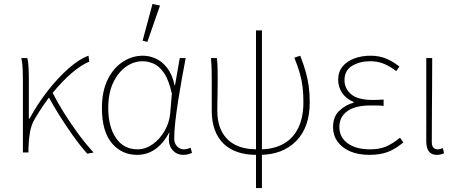

<svg xmlns="http://www.w3.org/2000/svg" viewBox="-20 -772 2312 972"><path d="M96 0V-360Q96 -389 95 -420Q94 -451 88 -478H118Q123 -462 124.5 -432Q126 -402 126 -372V-172H130Q170 -246 221.5 -312Q273 -378 327 -425.5Q381 -473 428 -490L432 -460Q391 -443 344 -403Q297 -363 248.5 -304Q200 -245 156 -170Q138 -140 131.5 -101.5Q125 -63 124 -22V0ZM422 6Q389 -30 352.5 -81Q316 -132 282 -186Q248 -240 224 -285L246 -303Q270 -255 303.5 -201.5Q337 -148 375.5 -95.5Q414 -43 454 0Z M674 12Q596 12 546 -47.5Q496 -107 496 -225Q496 -310 525 -369Q554 -428 601.5 -459Q649 -490 704 -490Q736 -490 768.5 -475.5Q801 -461 826.5 -428Q852 -395 864 -340H866L890 -478H920Q910 -426 900 -370Q890 -314 881.5 -259.5Q873 -205 867.5 -156.5Q862 -108 862 -70Q862 -46 876.5 -31Q891 -16 910 -16Q919 -16 928.5 -18.5Q938 -21 945 -24L952 2Q945 5 934 8.5Q923 12 908 12Q872 12 850 -16.5Q828 -45 838 -100H836Q775 12 674 12ZM676 -16Q716 -16 752.5 -41.5Q789 -67 813.5 -109.5Q838 -152 842 -202L850 -298Q834 -370 808.5 -405Q783 -440 755 -451Q727 -462 702 -462Q657 -462 617.5 -434Q578 -406 553 -353.5Q528 -301 528 -225Q528 -131 567 -73.5Q606 -16 676 -16ZM726 -560 702 -566 752 -752 790 -744Z M1278 12Q1224 12 1182 -2.5Q1140 -17 1111 -45.5Q1082 -74 1067 -115.5Q1052 -157 1052 -211V-360Q1052 -389 1051.5 -415.5Q1051 -442 1048 -478H1078Q1081 -453 1081.5 -427.5Q1082 -402 1082 -372Q1082 -340 1081.5 -308Q1081 -276 1080.5 -250.5Q1080 -225 1080 -212Q1080 -149 1103.5 -105Q1127 -61 1171.5 -38.5Q1216 -16 1280 -16ZM1294 12 1296 -16Q1365 -16 1414.5 -43.5Q1464 -71 1490 -124.5Q1516 -178 1516 -255Q1516 -296 1512 -330.5Q1508 -365 1498 -400.5Q1488 -436 1470 -480L1500 -490Q1517 -446 1527.5 -409Q1538 -372 1543 -335.5Q1548 -299 1548 -254Q1548 -127 1479 -57.5Q1410 12 1294 12ZM1276 180V-618H1306V180Z M1850 12Q1793 12 1752 -6Q1711 -24 1688.5 -55.5Q1666 -87 1666 -128Q1666 -182 1698.5 -212Q1731 -242 1770 -252V-256Q1733 -271 1712.5 -301Q1692 -331 1692 -368Q1692 -408 1714 -435Q1736 -462 1773.5 -476Q1811 -490 1856 -490Q1900 -490 1935.5 -475Q1971 -460 2002 -435L1986 -412Q1955 -436 1923.5 -449Q1892 -462 1854 -462Q1802 -462 1763 -439Q1724 -416 1724 -366Q1724 -324 1757.5 -295Q1791 -266 1868 -266Q1882 -266 1892.5 -266.5Q1903 -267 1922 -268V-236Q1901 -238 1886 -238Q1871 -238 1854 -238Q1778 -238 1738 -209Q1698 -180 1698 -129Q1698 -77 1740 -46.5Q1782 -16 1854 -16Q1899 -16 1932.5 -29.5Q1966 -43 2005 -75L2022 -51Q1981 -17 1942.5 -2.5Q1904 12 1850 12Z M2192 12Q2175 12 2163 5Q2151 -2 2144.5 -17.5Q2138 -33 2138 -58V-478H2168Q2168 -406 2167.5 -335.5Q2167 -265 2166.5 -194.5Q2166 -124 2166 -52Q2166 -34 2174 -25Q2182 -16 2194 -16Q2201 -16 2207 -17.5Q2213 -19 2222 -22L2228 4Q2221 7 2212 9.5Q2203 12 2192 12Z"/></svg>

Font: Source Sans 3 Variable
Style: Regular
Weight: 200
Designer: Paul D. Hunt
Foundry: Adobe Systems Incorporated
Version: Version 3.026